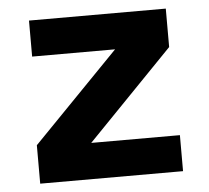

<svg xmlns="http://www.w3.org/2000/svg" viewBox="-44 -585 688 632"><g transform="rotate(-5 300.0 -269.0)"><path d="M64 0V-127L348 -419H74V-538H526V-411L243 -119H536V0Z"/></g></svg>

Font: Geist Mono ExtraBold
Style: Regular
Weight: 800
Monospace: yes
Designer: Basement.studio, Andrés Briganti, Mateo Zaragoza
Foundry: Basement.studio, Vercel, Andrés Briganti, Guido Ferreyra, Mateo Zaragoza
Version: Version 1.500; ttfautohint (v1.8.4.7-5d5b)